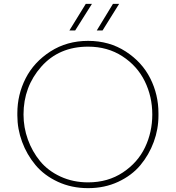

<svg xmlns="http://www.w3.org/2000/svg" viewBox="-20 -960 912 996"><path d="M482 -802 566 -940H598L512 -802ZM340 -802 425 -940H457L370 -802ZM70 -361V-373Q70 -469 113 -553.5Q156 -638 241.5 -693Q327 -748 437 -748Q547 -748 632 -693Q717 -638 759.5 -553.5Q802 -469 802 -373V-360Q802 -290 777.5 -223.5Q753 -157 708.5 -103.5Q664 -50 593.5 -17Q523 16 437 16Q351 16 280 -17Q209 -50 164 -104Q119 -158 94.5 -224.5Q70 -291 70 -361ZM437 -14Q540 -14 617.5 -65.5Q695 -117 732.5 -196Q770 -275 770 -366Q770 -459 731 -538.5Q692 -618 615 -668Q538 -718 437 -718Q286 -718 194 -614Q102 -510 102 -366Q102 -299 124.5 -236.5Q147 -174 188 -124Q229 -74 294 -44Q359 -14 437 -14Z"/></svg>

Font: Sora Thin
Style: Regular
Weight: 32
Designer: Jonathan Barnbrook, Julián Moncada
Foundry: Barnbrook Fonts
Version: Version 2.000